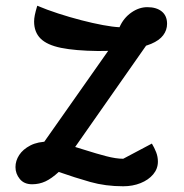

<svg xmlns="http://www.w3.org/2000/svg" viewBox="-20 -625 642 670"><path d="M217 -76 111 -97 374 -471 511 -496ZM410 25Q348 25 295 10Q242 -5 185 -25Q160 -2 138.5 8Q117 18 92 18Q64 18 49 -0.5Q34 -19 34 -42Q34 -64 47 -84Q60 -104 86 -117.5Q112 -131 151 -131Q174 -131 207.5 -122Q241 -113 278.5 -101Q316 -89 350.5 -80Q385 -71 410 -71L510 -124Q519 -109 525 -93.5Q531 -78 531 -61Q531 -36 514.5 -16.5Q498 3 470.5 14Q443 25 410 25ZM322 -447Q242 -448 193 -458Q144 -468 121.5 -490.5Q99 -513 99 -550Q99 -560 101.5 -572.5Q104 -585 110 -605Q143 -591 183 -578Q223 -565 263.5 -554.5Q304 -544 339 -537.5Q374 -531 397 -530Q411 -562 438 -581Q465 -600 494 -600Q526 -600 544.5 -585Q563 -570 563 -542Q563 -520 549.5 -502Q536 -484 507.5 -472Q479 -460 433 -453.5Q387 -447 322 -447Z"/></svg>

Font: Lemonada
Style: Regular
Weight: 400
Designer: Mohamed Gaber (Arabic), Eduardo Tunni (Latin)
Foundry: Kief Type Foundry
Version: Version 4.005